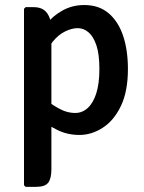

<svg xmlns="http://www.w3.org/2000/svg" viewBox="-20 -528 572 764"><path d="M114.5 -499.5Q150 -499.5 167.2 -476Q184.5 -452.5 184.5 -411V145.5Q184.5 182.5 171.8 199Q159 215.5 124 215.5H82L75.5 209V-493L82 -499.5ZM489 -253Q489 -164.5 461.2 -106.5Q433.5 -48.5 389 -19.8Q344.5 9 296 9Q247.5 9 207.5 -11.2Q167.5 -31.5 132.5 -56L146.5 -141.5Q175 -119 209.8 -98.8Q244.5 -78.5 279.5 -78.5Q307 -78.5 328.8 -98Q350.5 -117.5 363 -156.2Q375.5 -195 375.5 -253.5Q375.5 -311.5 363.8 -347Q352 -382.5 332.5 -399.2Q313 -416 289.5 -416Q266 -416 239.2 -403Q212.5 -390 189.5 -361.8Q166.5 -333.5 153.5 -287L130.5 -365.5Q139.5 -400 165.2 -432.8Q191 -465.5 229.8 -486.8Q268.5 -508 315.5 -508Q373.5 -508 412 -475.5Q450.5 -443 469.8 -385.8Q489 -328.5 489 -253Z"/></svg>

Font: Signika Negative Medium
Style: Regular
Weight: 500
Designer: Anna Giedry
Foundry: Anna Giedry
Version: Version 2.001